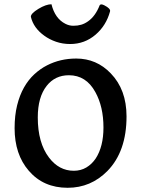

<svg xmlns="http://www.w3.org/2000/svg" viewBox="-20 -869 660 898"><path d="M48.3 0ZM48.3 -269.5Q48.3 -329.1 60.1 -376.5Q71.8 -423.8 92.3 -460Q112.8 -496.1 140.6 -521.7Q168.5 -547.4 200.2 -563.5Q262.2 -595.2 336.4 -595.2Q431.6 -595.2 498 -525.9Q571.8 -449.7 571.8 -324.7Q571.8 -160.6 482.4 -69.3Q404.8 9.3 296.4 9.3Q183.1 9.3 114.7 -70.3Q48.3 -147 48.3 -269.5ZM325.2 -70.3Q357.9 -70.3 383.8 -85.7Q409.7 -101.1 427.7 -127.9Q463.9 -183.6 463.9 -272.5Q463.9 -370.1 425.8 -438.5Q382.8 -517.1 302.2 -517.1Q237.3 -517.1 198.2 -467.3Q156.7 -414.6 156.7 -319.8Q156.7 -201.2 209 -132.3Q255.9 -70.3 325.2 -70.3ZM308.1 -663.1Q272.9 -663.1 241.9 -673.8Q210.9 -684.6 187 -702.1Q136.7 -738.3 124.5 -790Q123 -805.2 159.7 -827.6Q195.3 -849.1 220.7 -849.1Q237.3 -782.2 285.6 -757.8Q303.2 -748.5 323.2 -748.5Q343.3 -748.5 359.9 -753.4Q376.5 -758.3 392.1 -769.5Q426.3 -793.5 446.3 -844.7Q451.7 -852.5 467.8 -844.2Q498.5 -828.6 494.6 -815.4Q476.6 -749.5 427.2 -707Q376 -663.1 308.1 -663.1Z"/></svg>

Font: Quando
Style: Regular
Weight: 400
Version: Version 1.002